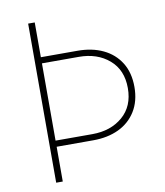

<svg xmlns="http://www.w3.org/2000/svg" viewBox="-80 -766 716 832"><g transform="rotate(-10 278.5 -350.0)"><path d="M114 -153V-180H291Q372 -180 424.5 -225Q477 -270 477 -350Q477 -430 424.5 -475Q372 -520 291 -520H114V-547H290Q354 -547 402.5 -524Q451 -501 478.5 -457Q506 -413 506 -350Q506 -288 478.5 -243.5Q451 -199 402.5 -176Q354 -153 290 -153ZM100 0V-700H129V0Z"/></g></svg>

Font: SUSE Thin
Style: Regular
Weight: 250
Designer: Rene Bieder
Foundry: SUSE
Version: Version 1.000